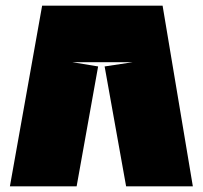

<svg xmlns="http://www.w3.org/2000/svg" viewBox="-20 -659 718 679"><path d="M236 -439H449L350 -424L426 0H662L555 -639H129L15 0H251L327 -424L236 -439Z"/></svg>

Font: Banana Brick
Style: Regular
Weight: 400
Designer: artmaker
Foundry: artmaker
Version: Version 4.000 2011 initial release